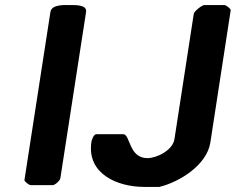

<svg xmlns="http://www.w3.org/2000/svg" viewBox="-20 -727 926 754"><path d="M339 -170C320 -45 440 7 546 7H606C684 -12 792 -78 806 -167L886 -687C887 -692 868 -707 862 -707H782C773 -707 743 -683 741 -673L665 -180C658 -137 596 -106 559 -106C485 -106 492 -200 464 -200H358C348 -200 340 -177 339 -170ZM255 -707C240 -707 183 -712 178 -680L76 -20C75 -15 94 0 100 0H187C196 0 215 -17 217 -27L318 -680C323 -710 271 -707 255 -707Z"/></svg>

Font: Asimov Print
Style: CIt
Weight: 500
Designer: Google
Version: Version 2.000980: 2014